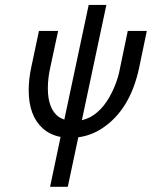

<svg xmlns="http://www.w3.org/2000/svg" viewBox="-20 -544 600 758"><path d="M337.9 -82.5Q394.5 -114.3 430.2 -197.3Q447.8 -238.3 454.1 -276.4L484.4 -421.9H559.6L529.3 -276.4Q493.7 -109.4 382.8 -37.1Q339.8 -8.8 289.1 -2L247.6 193.4H177.7L219.2 -3.4Q176.8 -11.7 148.4 -37.6Q93.3 -87.4 93.3 -188Q93.3 -231 103 -276.4L133.8 -421.9H209.5L178.2 -276.4Q168.9 -234.4 168.9 -195.3Q168.9 -113.8 211.9 -82.5Q220.7 -76.7 233.9 -71.8L330.1 -524.4H399.9L303.2 -69.3Q320.8 -73.7 337.9 -82.5Z"/></svg>

Font: Tuffy
Style: Italic
Weight: 400
Italic angle: -12°
Designer: Thatcher Ulrich, Karoly Barta and Michael Everson
Version: Version 001.271